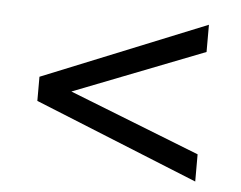

<svg xmlns="http://www.w3.org/2000/svg" viewBox="-38 -591 627 499"><g transform="rotate(5 275.0 -341.5)"><path d="M488 -208V-137L61 -310V-373L488 -546V-475L147 -342Z"/></g></svg>

Font: Montagu Slab 144pt
Style: Regular
Weight: 400
Designer: Florian Karsten
Foundry: Florian Karsten
Version: Version 1.000; ttfautohint (v1.8.3)